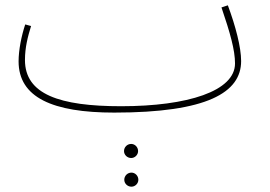

<svg xmlns="http://www.w3.org/2000/svg" viewBox="-20 -403 1015 723"><path d="M410 21C761 21 888 -55 888 -173C888 -225 867 -305 838 -383L814 -375C847 -278 865 -214 865 -164C865 -60 687 -3 436 -3C204 -3 74 -48 74 -177C74 -225 85 -266 97 -305L75 -311C61 -269 50 -215 50 -172C50 -36 178 21 410 21ZM474 192C488 192 500 180 500 166C500 151 488 139 474 139C459 139 447 151 447 166C447 180 459 192 474 192ZM475 300C489 300 501 288 501 274C501 259 489 247 475 247C460 247 448 259 448 274C448 288 460 300 475 300Z"/></svg>

Font: Noto Sans Arabic Thin
Style: Regular
Weight: 100
Designer: Monotype Design Team, Nadine Chahine, Nizar Qandah and Khaled Hosny
Foundry: Monotype Imaging Inc.
Version: Version 2.012